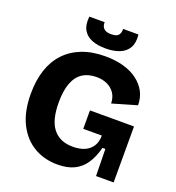

<svg xmlns="http://www.w3.org/2000/svg" viewBox="-153 -981 1025 1118"><g transform="rotate(20 359.5 -422.5)"><path d="M328 14Q246 14 181.5 -24Q117 -62 79.5 -136.5Q42 -211 42 -322Q42 -404 63.5 -469Q85 -534 127.5 -579.5Q170 -625 232.5 -649.5Q295 -674 377 -674Q440 -674 490.5 -659.5Q541 -645 577 -618Q613 -591 632.5 -554Q652 -517 652 -471L501 -427Q500 -465 482.5 -490.5Q465 -516 436 -529.5Q407 -543 370 -543Q319 -543 283.5 -520Q248 -497 230 -449Q212 -401 212 -330Q212 -276 222 -235.5Q232 -195 253 -168Q274 -141 305 -127.5Q336 -114 377 -114Q419 -114 449 -127Q479 -140 496.5 -166.5Q514 -193 514 -233H399V-347H672V-220V0H563L560 -167H542Q527 -108 500 -67.5Q473 -27 431 -6.5Q389 14 328 14ZM209 -859H304Q302 -837 315.5 -821.5Q329 -806 363 -806Q397 -806 408.5 -821.5Q420 -837 418 -859H513Q519 -809 501 -777.5Q483 -746 446.5 -731.5Q410 -717 360 -717Q310 -717 274 -731.5Q238 -746 220.5 -777.5Q203 -809 209 -859Z"/></g></svg>

Font: Bricolage Grotesque 24pt ExtraBold
Style: Regular
Weight: 800
Designer: Mathieu Triay
Foundry: Atelier Triay
Version: Version 1.001;gftools[0.9.33.dev8+g029e19f]